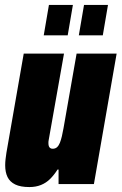

<svg xmlns="http://www.w3.org/2000/svg" viewBox="-20 -745 492 777"><path d="M99 12Q63 12 41.5 1.5Q20 -9 10.5 -28.5Q1 -48 1 -76Q1 -88 2.5 -101Q4 -114 6 -127L76 -528H239L177 -178Q176 -174 176 -171Q176 -168 176 -165Q176 -159 177.5 -154Q179 -149 183 -146Q187 -143 193 -143Q204 -143 211 -149.5Q218 -156 222.5 -167.5Q227 -179 230.5 -194Q234 -209 237 -226L290 -528H452L360 0H217V-59H213Q199 -37 183 -21Q167 -5 146 3.5Q125 12 99 12ZM157 -602 178 -725H275L254 -602ZM299 -602 320 -725H417L396 -602Z"/></svg>

Font: Archivo ExtraCondensed Black
Style: Italic
Weight: 900
Width: 2
Italic angle: -10°
Designer: Hector Gatti
Foundry: Omnibus-Type
Version: Version 2.001